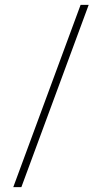

<svg xmlns="http://www.w3.org/2000/svg" viewBox="-20 -742 412 776"><path d="M33.7 14.2 305.7 -722.2H338.4L66.4 14.2Z"/></svg>

Font: TypoPRO Playfair Display
Style: Regular
Weight: 400
Designer: Claus Eggers Sørensen
Foundry: Claus Eggers Sørensen
Version: Version 1.004;PS 001.004;hotconv 1.0.70;makeotf.lib2.5.58329